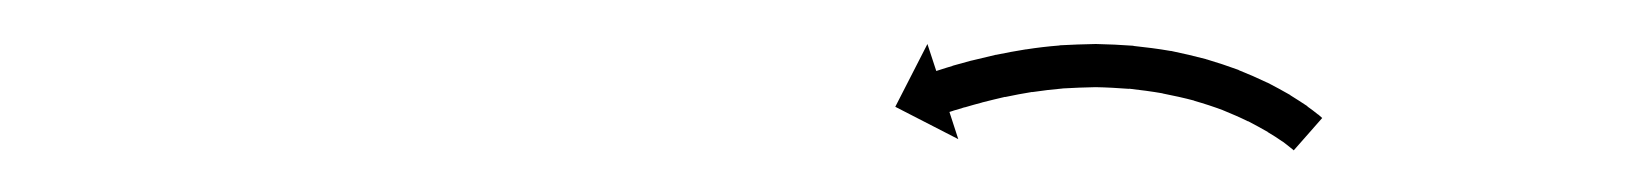

<svg xmlns="http://www.w3.org/2000/svg" viewBox="-20 -548 756 89"><path d="M578.3 -479.5C578.8 -479.1 579.2 -478.7 579.7 -478.3L592.9 -493.3C592.3 -493.8 591.8 -494.3 591.2 -494.8C591.2 -494.8 591.1 -494.8 591.1 -494.9C591.1 -494.9 591 -494.9 591 -494.9C589.4 -496.2 587.8 -497.4 586.1 -498.6C586.1 -498.6 586.1 -498.7 586 -498.7C586 -498.7 586 -498.8 586 -498.8C583.4 -500.5 580.8 -502.2 578.2 -503.8C578.2 -503.8 578.1 -503.9 578.1 -503.9C578 -503.9 578 -504 578 -504C574.5 -506 571 -507.9 567.5 -509.7C567.5 -509.7 567.4 -509.7 567.4 -509.7C567.3 -509.8 567.2 -509.8 567.2 -509.8C563 -511.8 558.7 -513.7 554.4 -515.4C554.4 -515.4 554.3 -515.5 554.2 -515.5C554.2 -515.5 554.1 -515.6 554.1 -515.6C549.2 -517.4 544.3 -519 539.3 -520.5C539.3 -520.5 539.2 -520.5 539.1 -520.5C539.1 -520.6 539 -520.6 539 -520.6C533.6 -522 528.2 -523.3 522.8 -524.4C522.8 -524.4 522.7 -524.4 522.6 -524.4C522.5 -524.4 522.5 -524.4 522.5 -524.4C516.8 -525.4 511.1 -526.1 505.5 -526.7C505.5 -526.7 505.4 -526.7 505.3 -526.8C505.2 -526.8 505.2 -526.8 505.2 -526.8C499.5 -527.2 493.8 -527.5 488.1 -527.6C488.1 -527.6 488 -527.6 487.9 -527.6C487.9 -527.6 487.8 -527.6 487.8 -527.6C482.3 -527.5 476.7 -527.3 471.2 -527C471.2 -527 471.1 -527 471.1 -526.9C471 -526.9 470.9 -526.9 470.9 -526.9C465.8 -526.5 460.7 -525.9 455.6 -525.1C455.6 -525.1 455.5 -525.1 455.5 -525.1C455.4 -525.1 455.4 -525.1 455.4 -525.1C450.8 -524.4 446.3 -523.5 441.8 -522.6C441.8 -522.6 441.7 -522.6 441.7 -522.6C441.6 -522.6 441.6 -522.6 441.6 -522.6C437.8 -521.7 434 -520.8 430.3 -519.9C430.3 -519.9 430.2 -519.9 430.2 -519.9C430.2 -519.9 430.2 -519.9 430.2 -519.9C427.3 -519.1 424.4 -518.3 421.5 -517.5C421.5 -517.5 421.5 -517.4 421.5 -517.4C421.5 -517.4 421.4 -517.4 421.4 -517.4C419.6 -516.9 417.8 -516.3 415.9 -515.7C415.9 -515.7 415.9 -515.7 415.9 -515.7C415.9 -515.7 415.9 -515.7 415.9 -515.7C415.3 -515.5 414.6 -515.3 414 -515.1L409.9 -527.6L395 -498.5L424.2 -483.5L420.1 -496.1C420.7 -496.3 421.4 -496.5 422 -496.7C422 -496.7 422 -496.7 422 -496.7C421.9 -496.7 421.9 -496.7 421.9 -496.7C423.7 -497.2 425.4 -497.7 427.2 -498.3C427.2 -498.3 427.2 -498.3 427.2 -498.3C427.1 -498.3 427.1 -498.2 427.1 -498.2C429.8 -499 432.6 -499.8 435.3 -500.5C435.3 -500.5 435.3 -500.5 435.3 -500.5C435.2 -500.5 435.2 -500.5 435.2 -500.5C438.8 -501.4 442.4 -502.3 445.9 -503.1C445.9 -503.1 445.9 -503 445.9 -503C445.8 -503 445.8 -503 445.8 -503C450 -503.9 454.3 -504.7 458.6 -505.4C458.6 -505.4 458.5 -505.4 458.5 -505.4C458.4 -505.3 458.4 -505.3 458.4 -505.3C463.2 -506 468 -506.6 472.8 -507C472.8 -507 472.7 -507 472.7 -507C472.6 -507 472.5 -507 472.5 -507C477.7 -507.3 482.8 -507.5 488 -507.6C488 -507.6 487.9 -507.6 487.8 -507.6C487.8 -507.6 487.7 -507.6 487.7 -507.6C493 -507.5 498.3 -507.2 503.6 -506.8C503.6 -506.8 503.6 -506.8 503.5 -506.8C503.4 -506.8 503.3 -506.9 503.3 -506.9C508.6 -506.3 513.9 -505.6 519.1 -504.7C519.1 -504.7 519.1 -504.7 519 -504.7C518.9 -504.7 518.8 -504.7 518.8 -504.7C523.9 -503.7 528.9 -502.6 533.8 -501.3C533.8 -501.3 533.8 -501.3 533.7 -501.3C533.6 -501.3 533.5 -501.3 533.5 -501.3C538.1 -500 542.7 -498.5 547.2 -496.8C547.2 -496.8 547.1 -496.8 547 -496.8C547 -496.9 546.9 -496.9 546.9 -496.9C550.8 -495.3 554.8 -493.6 558.6 -491.7C558.6 -491.7 558.6 -491.8 558.5 -491.8C558.4 -491.8 558.4 -491.9 558.4 -491.9C561.6 -490.2 564.8 -488.5 567.9 -486.7C567.9 -486.7 567.8 -486.7 567.8 -486.8C567.7 -486.8 567.6 -486.8 567.6 -486.8C570 -485.4 572.3 -483.9 574.6 -482.3C574.6 -482.3 574.5 -482.4 574.5 -482.4C574.4 -482.4 574.4 -482.5 574.4 -482.5C575.8 -481.5 577.1 -480.4 578.5 -479.3C578.5 -479.3 578.4 -479.4 578.4 -479.4C578.4 -479.4 578.3 -479.5 578.3 -479.5Z"/></svg>

Font: FRB American Cursive Just Arrows Extralight
Style: Italic
Weight: 200
Italic angle: -25°
Version: Version 2.0;Modular Font Editor K font №1